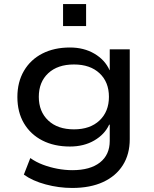

<svg xmlns="http://www.w3.org/2000/svg" viewBox="-20 -741 762 950"><path d="M337 189Q271 189 206 171.5Q141 154 98 123L130 41Q158 61 192.5 74Q227 87 264.5 94Q302 101 338 101Q426 101 474.5 63Q523 25 523 -44V-124H520Q498 -76 446.5 -46Q395 -16 326 -16Q248 -16 189.5 -46Q131 -76 98.5 -131Q66 -186 66 -261Q66 -335 98.5 -390.5Q131 -446 189.5 -476Q248 -506 326 -506Q395 -506 447 -475.5Q499 -445 522 -394H523V-497H622V-52Q622 22 588 76Q554 130 490.5 159.5Q427 189 337 189ZM346 -101Q426 -101 472.5 -145Q519 -189 519 -262Q519 -335 472.5 -378.5Q426 -422 346 -422Q265 -422 218.5 -378.5Q172 -335 172 -262Q172 -189 218.5 -145Q265 -101 346 -101ZM292 -612V-721H406V-612Z"/></svg>

Font: Nunito Sans 7pt SemiExpanded Medium
Style: Regular
Weight: 500
Width: 6
Designer: Vernon Adams
Foundry: Vernon Adams
Version: Version 3.101;gftools[0.9.27]